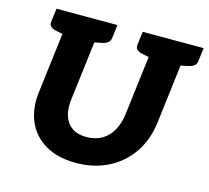

<svg xmlns="http://www.w3.org/2000/svg" viewBox="-105 -852 1068 983"><g transform="rotate(15 428.5 -360.5)"><path d="M376 8Q281 8 215 -30Q149 -68 119 -137Q89 -206 101 -297L154 -729H323L270 -298Q264 -247 276.5 -210.5Q289 -174 318.5 -154Q348 -134 394 -134Q440 -134 474.5 -153.5Q509 -173 530 -209.5Q551 -246 558 -297L611 -729H780L727 -297Q715 -204 667.5 -135.5Q620 -67 545 -29.5Q470 8 376 8ZM174 -729 145 -611 102 -620Q85 -624 75.5 -632.5Q66 -641 68 -658L77 -729ZM400 -729 391 -658Q389 -641 377.5 -632.5Q366 -624 347 -620L302 -611L303 -729ZM631 -729 602 -611 559 -620Q542 -624 532.5 -632.5Q523 -641 525 -658L534 -729ZM857 -729 848 -658Q846 -641 834.5 -632.5Q823 -624 804 -620L759 -611L760 -729Z"/></g></svg>

Font: Aleo Black
Style: Italic
Weight: 900
Italic angle: -7°
Designer: Alessio Laiso
Foundry: Alessio Laiso
Version: Version 2.001;gftools[0.9.29]